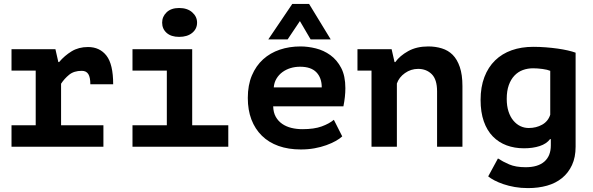

<svg xmlns="http://www.w3.org/2000/svg" viewBox="-20 -752 3040 984"><path d="M39 -110H163V-390H39V-500H264L279 -434H283Q311 -467 347 -489Q383 -511 431 -511Q491 -511 525.5 -467Q560 -423 560 -320H443Q443 -356 432.5 -372.5Q422 -389 399 -389Q359 -389 334.5 -369Q310 -349 293 -323V-110H510V0H39Z M659 -110H835V-390H659V-500H965V-110H1150V0H659ZM811 -636Q811 -667 834 -689Q857 -711 898 -711Q940 -711 965 -689Q990 -667 990 -636Q990 -604 965 -583.5Q940 -563 898 -563Q857 -563 834 -583.5Q811 -604 811 -636Z M1734 -53Q1721 -41 1700.5 -29.5Q1680 -18 1652.5 -8Q1625 2 1592 8Q1559 14 1522 14Q1458 14 1407.5 -4Q1357 -22 1322 -56.5Q1287 -91 1268.5 -139.5Q1250 -188 1250 -250Q1250 -316 1271 -365.5Q1292 -415 1328.5 -448Q1365 -481 1414 -497.5Q1463 -514 1520 -514Q1558 -514 1598.5 -504Q1639 -494 1673 -469.5Q1707 -445 1728.5 -404Q1750 -363 1750 -300Q1750 -257 1740 -207H1380Q1381 -175 1393.5 -153Q1406 -131 1426.5 -117Q1447 -103 1473.5 -96.5Q1500 -90 1530 -90Q1590 -90 1628.5 -104Q1667 -118 1691 -138ZM1518 -410Q1492 -410 1469 -403Q1446 -396 1427.5 -382.5Q1409 -369 1397 -349Q1385 -329 1383 -304H1629Q1629 -353 1601.5 -381.5Q1574 -410 1518 -410ZM1478 -732H1564L1675 -550H1572L1517 -644L1454 -550H1355Z M1812 -500H1987L2002 -434H2006Q2029 -466 2072 -490Q2115 -514 2175 -514Q2212 -514 2244.5 -504Q2277 -494 2300 -471Q2323 -448 2336.5 -408.5Q2350 -369 2350 -311V0H2220V-284Q2220 -345 2192.5 -372Q2165 -399 2123 -399Q2086 -399 2055.5 -377.5Q2025 -356 2014 -324V0H1884V-390H1812Z M2930 0Q2930 54 2911.5 94Q2893 134 2860.5 160.5Q2828 187 2783.5 199.5Q2739 212 2686 212Q2650 212 2618.5 206.5Q2587 201 2560.5 192Q2534 183 2514 172.5Q2494 162 2482 152L2532 60Q2556 76 2589.5 90.5Q2623 105 2674 105Q2737 105 2770 76Q2803 47 2803 -7V-39H2799Q2781 -15 2746 -3.5Q2711 8 2665 8Q2617 8 2576.5 -7Q2536 -22 2506 -52.5Q2476 -83 2459.5 -130Q2443 -177 2443 -240Q2443 -306 2462.5 -357Q2482 -408 2517.5 -442.5Q2553 -477 2602.5 -494.5Q2652 -512 2713 -512Q2745 -512 2777 -509.5Q2809 -507 2837.5 -503Q2866 -499 2890 -493.5Q2914 -488 2930 -482ZM2690 -96Q2728 -96 2758.5 -113Q2789 -130 2800 -164V-389Q2786 -395 2760.5 -398.5Q2735 -402 2712 -402Q2684 -402 2659.5 -393Q2635 -384 2616.5 -364.5Q2598 -345 2587.5 -315.5Q2577 -286 2577 -245Q2577 -209 2586 -181Q2595 -153 2611 -134Q2627 -115 2647 -105.5Q2667 -96 2690 -96Z"/></svg>

Font: PT Mono
Style: Bold
Weight: 700
Monospace: yes
Designer: A.Korolkova, I.Chaeva
Foundry: ParaType Ltd
Version: Version 1.000 OFL